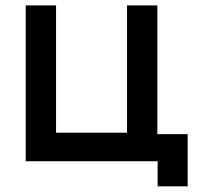

<svg xmlns="http://www.w3.org/2000/svg" viewBox="-20 -582 739 693"><path d="M547.9 -97.9V-562.5H438.5V-103.1H182.3V-562.5H72.9V0H549V90.6H657.3V-97.9Z"/></svg>

Font: Manrope Semibold
Style: Regular
Weight: 600
Width: 4
Designer: Michael Sharanda
Foundry: Michael Sharanda
Version: Version 2.000;PS 002.000;hotconv 1.0.88;makeotf.lib2.5.64775